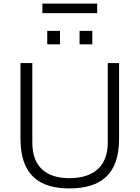

<svg xmlns="http://www.w3.org/2000/svg" viewBox="-20 -1037 778 1069"><path d="M216 -964H521V-1017H216ZM243 -790H314V-865H243ZM423 -790H494V-865H423ZM366 12C540 12 643 -65 643 -264V-686H580V-242C580 -110 499 -45 366 -45C236 -45 160 -110 160 -242V-686H94V-264C94 -65 196 12 366 12Z"/></svg>

Font: Archivo ExtraLight
Style: Regular
Weight: 200
Designer: Hector Gatti
Foundry: Omnibus-Type
Version: Version 2.001